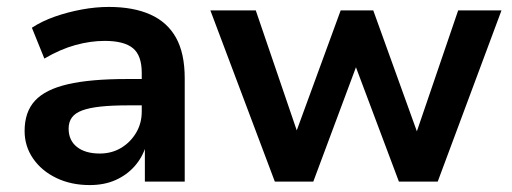

<svg xmlns="http://www.w3.org/2000/svg" viewBox="-20 -524 1478 554"><path d="M239 10Q185 10 142.5 -10.5Q100 -31 75.5 -66.5Q51 -102 51 -146Q51 -201 81 -233.5Q111 -266 176 -281Q241 -296 346 -296H405V-220H350Q303 -220 270.5 -216.5Q238 -213 217.5 -205.5Q197 -198 187.5 -185Q178 -172 178 -153Q178 -119 202 -100Q226 -81 268 -81Q302 -81 329 -97Q356 -113 372.5 -140.5Q389 -168 389 -202V-314Q389 -364 363.5 -385Q338 -406 282 -406Q241 -406 197.5 -394Q154 -382 108 -355L72 -444Q101 -463 138 -476Q175 -489 215.5 -496.5Q256 -504 294 -504Q365 -504 414 -482Q463 -460 488 -415Q513 -370 513 -298V0H398V-103H401Q391 -70 368.5 -44.5Q346 -19 313.5 -4.5Q281 10 239 10Z M773 0 587 -494H718L843 -128H829L963 -494H1057L1189 -128H1177L1302 -494H1427L1243 0H1131L989 -378H1025L884 0Z"/></svg>

Font: Nunito Sans 10pt
Style: Bold
Weight: 700
Designer: Vernon Adams
Foundry: Vernon Adams
Version: Version 3.101;gftools[0.9.27]